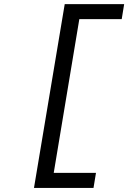

<svg xmlns="http://www.w3.org/2000/svg" viewBox="-20 -780 640 938"><path d="M436.8 138.1 448.9 64.6H242.5L367.5 -686.4H574.6L586.6 -759.9H296.2L146 138.1Z"/></svg>

Font: Margiela Mono Italic Medium It
Style: Regular
Weight: 500
Designer: Mike Abbink, Paul van der Laan, Pieter van Rosmalen
Foundry: Bold Monday
Version: Version 2.003 2021